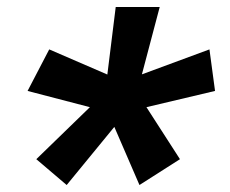

<svg xmlns="http://www.w3.org/2000/svg" viewBox="-20 -614 660 550"><path d="M59 -353.5 237.5 -307 84 -158 171 -84 307.5 -250.5 379.5 -84 495.5 -158 399.5 -307 596 -353.5 580 -472.5 386.5 -401 437.5 -594H311.5L287.5 -400.5L121 -472.5Z"/></svg>

Font: Monaspace Neon SemiBold
Style: Italic
Weight: 600
Italic angle: -11°
Designer: Riley Cran & the Lettermatic Team
Foundry: Lettermatic
Version: Version 1.200 (Monaspace Neon)